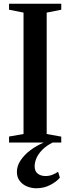

<svg xmlns="http://www.w3.org/2000/svg" viewBox="-20 -763 376 1028"><path d="M106 -45.5V-695.5L28.5 -711V-743H308V-711L230 -695.5V-45.5L308 -31.5V0H28.5V-32ZM174 245Q149.5 245 125.5 235.5Q101.5 226 86 206.2Q70.5 186.5 70.5 157Q70.5 126 89.5 96.8Q108.5 67.5 141.5 42.2Q174.5 17 217 -1L236.5 -5L264 -1Q228 17 206.5 39Q185 61 175.2 83.8Q165.5 106.5 165.5 127.5Q165.5 154 182.2 166.8Q199 179.5 223.5 179.5Q243 179.5 260 173Q277 166.5 291 156.5L300.5 188Q283.5 209.5 249.5 227.2Q215.5 245 174 245Z"/></svg>

Font: Merriweather 96pt SemiBold
Style: Regular
Weight: 600
Version: Version 2.100